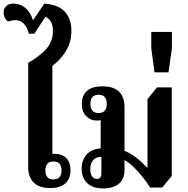

<svg xmlns="http://www.w3.org/2000/svg" viewBox="-49 -1039 1048 1070"><path d="M231 9Q169 9 138.5 -22Q108 -53 108 -108V-689Q172 -725 209 -766.5Q246 -808 246 -867Q246 -928 204 -945L142 -851H112Q104 -885 84.5 -906Q65 -927 37 -927Q27 -927 15.5 -924.5Q4 -922 -4 -919Q-18 -929 -23.5 -942.5Q-29 -956 -29 -969Q-29 -991 -14.5 -1005Q0 -1019 26 -1019Q62 -1019 91 -996Q120 -973 135 -926L198 -1019Q278 -1013 313.5 -972.5Q349 -932 349 -868Q349 -808 321 -759Q293 -710 243 -672V-181Q251 -183 269 -181Q303 -178 323.5 -155Q344 -132 344 -90Q344 -44 315.5 -17.5Q287 9 231 9ZM248 -39Q294 -39 294 -89Q294 -113 283 -126Q272 -139 248 -139Q225 -139 214.5 -126Q204 -113 204 -89Q204 -66 214.5 -52.5Q225 -39 248 -39Z M527 11Q467 11 436.5 -19Q406 -49 406 -98Q406 -147 434 -178Q462 -209 512 -212V-370Q503 -367 492 -367Q456 -367 431.5 -391.5Q407 -416 407 -461Q407 -507 436 -532.5Q465 -558 521 -558Q645 -558 645 -440V-198Q679 -185 711 -160Q743 -135 770 -105H773V-487L826 -552H908V-58L855 6H788Q770 -22 745.5 -53Q721 -84 695 -109Q669 -134 645 -147V-94Q645 -40 613 -14.5Q581 11 527 11ZM500 -409Q546 -409 546 -460Q546 -511 500 -511Q455 -511 455 -460Q455 -409 500 -409ZM491 -42Q516 -42 516 -73V-165Q487 -165 470.5 -147Q454 -129 454 -96Q454 -72 463.5 -57Q473 -42 491 -42Z M812 -636 794 -770V-861H909V-770L890 -636Z"/></svg>

Font: Noto Serif Thai SemiCondensed
Style: Bold
Weight: 700
Width: 4
Designer: Monotype Design Team
Foundry: Monotype Imaging Inc.
Version: Version 2.002; ttfautohint (v1.8.4.7-5d5b)